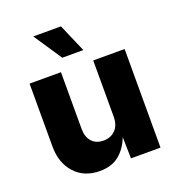

<svg xmlns="http://www.w3.org/2000/svg" viewBox="-139 -881 916 999"><g transform="rotate(-20 318.5 -381.5)"><path d="M244.6 6.8Q158.7 6.8 106.9 -49.6Q55.2 -106 55.2 -198.2V-545.9H229V-232.4Q229 -187 252.2 -161.4Q275.4 -135.7 316.4 -135.7Q357.4 -135.7 382.6 -161.9Q407.7 -188 407.7 -234.9V-545.9H581.5V0H418L415.5 -118.7Q394 -62 352.8 -27.6Q311.5 6.8 244.6 6.8ZM261.2 -614.3 157.2 -770H310.5L377.9 -614.3Z"/></g></svg>

Font: Inter Extra Bold
Style: Regular
Weight: 800
Designer: Rasmus Andersson
Foundry: rsms
Version: Version 4.000;git-3c8e0fc